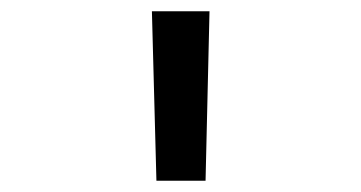

<svg xmlns="http://www.w3.org/2000/svg" viewBox="-20 -750 640 340"><path d="M257 -430 249 -730H351L344 -430Z"/></svg>

Font: JetBrainsMono NFM
Style: Regular
Weight: 400
Monospace: yes
Designer: Philipp Nurullin, Konstantin Bulenkov
Foundry: JetBrains
Version: Version 2.304; ttfautohint (v1.8.4.7-5d5b);Nerd Fonts 3.3.0